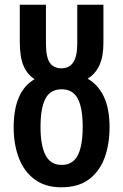

<svg xmlns="http://www.w3.org/2000/svg" viewBox="-20 -785 523 815"><path d="M240 10Q172 10 127 -23.5Q82 -57 60 -114.5Q38 -172 38 -244Q38 -398 127 -449Q96 -468 80 -505.5Q64 -543 64 -607V-765H175V-602Q175 -542 191.5 -518.5Q208 -495 241 -495Q274 -495 291 -520.5Q308 -546 308 -601V-765H419V-603Q419 -545 402 -508Q385 -471 352 -451Q396 -426 420.5 -375.5Q445 -325 445 -244Q445 -173 424 -115.5Q403 -58 358 -24Q313 10 240 10ZM242 -85Q289 -85 310 -125.5Q331 -166 331 -247Q331 -327 310 -366.5Q289 -406 242 -406Q194 -406 173 -366.5Q152 -327 152 -246Q152 -167 173.5 -126Q195 -85 242 -85Z"/></svg>

Font: Noto Sans ExtraCondensed SemiBold
Style: Regular
Weight: 600
Width: 2
Designer: Monotype Design Team
Foundry: Monotype Imaging Inc.
Version: Version 2.013; ttfautohint (v1.8.4.7-5d5b)